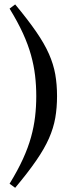

<svg xmlns="http://www.w3.org/2000/svg" viewBox="-20 -736 322 892"><path d="M148.5 -289.5Q148.5 -338 143 -384.8Q137.5 -431.5 124.2 -479.5Q111 -527.5 86.8 -580.8Q62.5 -634 24.5 -696L50.5 -715.5Q110 -644 148.2 -588.5Q186.5 -533 207.5 -485.2Q228.5 -437.5 236.8 -390.5Q245 -343.5 245 -289.5Q245 -235.5 236.8 -188.2Q228.5 -141 207.5 -93.2Q186.5 -45.5 148.2 10Q110 65.5 50.5 136.5L24.5 117.5Q62.5 55.5 86.8 2.2Q111 -51 124.2 -99Q137.5 -147 143 -193.8Q148.5 -240.5 148.5 -289.5Z"/></svg>

Font: Newsreader 24pt SemiBold
Style: Regular
Weight: 600
Designer: Hugues Gentile
Foundry: Production Type
Version: Version 1.003